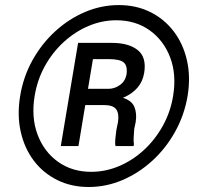

<svg xmlns="http://www.w3.org/2000/svg" viewBox="-20 -742 806 772"><path d="M61.1 -356.5Q73.9 -433.9 110.8 -500.2Q147.7 -566.4 202.2 -616.3Q256.7 -666.2 322.3 -693.9Q387.8 -721.6 457.4 -721.6Q527.3 -721.6 583.6 -693.9Q639.9 -666.2 678.1 -616.3Q716.3 -566.4 731.5 -500.2Q746.8 -433.9 734.4 -356.5Q721.2 -278.8 683.9 -212Q646.7 -145.2 592.2 -95.5Q537.6 -45.8 472.1 -17.9Q406.6 9.9 336.6 9.9Q267 9.9 210.6 -17.9Q154.1 -45.8 116.3 -95.5Q78.5 -145.2 63.4 -212Q48.3 -278.8 61.1 -356.5ZM119.3 -356.5Q105.1 -269.9 131 -200.8Q157 -131.7 213.4 -91.4Q269.9 -51.1 346.6 -51.1Q404.5 -51.1 459 -74.2Q513.5 -97.3 558.6 -138.8Q603.7 -180.4 634.6 -236Q665.5 -291.5 676.1 -356.5Q690.3 -442.5 664.1 -511.4Q637.8 -580.3 581.3 -620.4Q524.9 -660.5 447.4 -660.5Q389.9 -660.5 335.6 -637.4Q281.2 -614.3 236.2 -573Q191.1 -531.6 160.5 -476.4Q130 -421.2 119.3 -356.5ZM397.7 -319.6H322.8L295.5 -154.8H224.4L294 -569.6H429Q497.9 -569.6 533.9 -540.5Q570 -511.4 559.7 -448.9Q548.7 -380.3 474.4 -348.7Q510.3 -337.4 520.6 -311.4Q530.9 -285.5 525.6 -251.4L519.9 -224.4Q519.5 -221.9 519.2 -217Q518.1 -201.7 517.4 -187.3Q516.7 -172.9 518.5 -161.9L517 -154.8H444.6Q441.8 -164.8 443.7 -183.4Q445.7 -202.1 447.4 -215.6Q448.5 -221.9 448.9 -224.4L454.5 -251.4Q459.5 -285.5 447.1 -302.6Q434.7 -319.6 397.7 -319.6ZM333.8 -384.9H416.2Q440.7 -384.9 461.8 -399.9Q483 -414.8 488.6 -441.8Q493.6 -476.9 477.8 -490.6Q462 -504.3 417.6 -504.3H353.7Z"/></svg>

Font: Inter UI Thin
Style: Italic
Weight: 100
Italic angle: -9.39999°
Designer: Rasmus Andersson
Foundry: rsms
Version: 3.2;8d6f07862